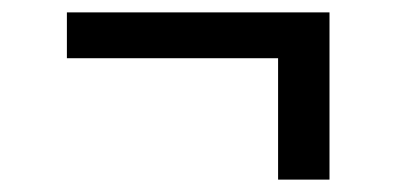

<svg xmlns="http://www.w3.org/2000/svg" viewBox="-20 -397 640 310"><path d="M512 -107H429V-303H88V-377H512Z"/></svg>

Font: Zed Mono Extended
Style: Regular
Weight: 400
Width: 7
Monospace: yes
Designer: Belleve Invis
Foundry: Belleve Invis
Version: Version 1.0.0; ttfautohint (v1.8.4)